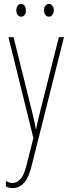

<svg xmlns="http://www.w3.org/2000/svg" viewBox="-20 -809 356 978"><path d="M23 -620H49L145 -233Q153 -201 156 -186.5Q159 -172 160 -165.5Q161 -159 162 -152H164Q170 -182 174.5 -200.5Q179 -219 183 -235L280 -620H306L142 32Q126 98 101.5 123.5Q77 149 45 149Q35 149 27 147Q19 145 10 141V113Q27 123 45 123Q64 123 83 104.5Q102 86 116 29L150 -106ZM63 -756Q63 -769 69.5 -779Q76 -789 88 -789Q99 -789 105.5 -779.5Q112 -770 112 -756Q112 -742 105.5 -733Q99 -724 88 -724Q76 -724 69.5 -733.5Q63 -743 63 -756ZM204 -757Q204 -770 211 -779.5Q218 -789 229 -789Q240 -789 247 -780Q254 -771 254 -757Q254 -743 247 -733.5Q240 -724 229 -724Q218 -724 211 -734Q204 -744 204 -757Z"/></svg>

Font: Noto Sans Kannada UI ExtraCondensed Thin
Style: Regular
Weight: 100
Width: 2
Designer: Jelle Bosma - Monotype Design Team
Foundry: Monotype Imaging Inc.
Version: Version 2.005; ttfautohint (v1.8.4.7-5d5b)